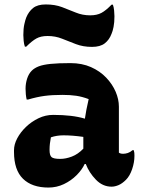

<svg xmlns="http://www.w3.org/2000/svg" viewBox="-20 -834 640 864"><path d="M515 -354V-147Q522 -142 534 -142Q544 -142 555 -145.5Q566 -149 576 -158H582Q584 -151 584.5 -146Q585 -141 585 -133Q585 -103 574.5 -72.5Q564 -42 547 -25Q530 -8 513.5 -1Q497 6 482 6Q442 6 411.5 -25.5Q381 -57 366 -96H361Q349 -70 324.5 -45.5Q300 -21 267.5 -5.5Q235 10 198 10Q124 10 83.5 -29.5Q43 -69 43 -150V-158Q43 -184 57.5 -211.5Q72 -239 97 -263Q122 -287 153.5 -302Q185 -317 219 -317Q306 -317 362 -300Q367 -336 379 -388Q350 -399 323 -403Q296 -407 261 -407Q215 -407 181 -402.5Q147 -398 106 -386H100Q95 -408 95 -435Q95 -458 102 -480Q109 -502 123 -516Q135 -528 154.5 -535.5Q174 -543 208 -546.5Q242 -550 297 -550Q349 -550 389.5 -532Q430 -514 458 -484.5Q486 -455 500.5 -421Q515 -387 515 -354ZM203 -159Q203 -135 212 -127Q221 -119 251 -119Q276 -119 303.5 -129.5Q331 -140 355 -165V-218Q306 -225 266 -225Q235 -225 209 -216Q203 -186 203 -161ZM386 -765Q416 -765 436.5 -776Q457 -787 482 -813H488Q492 -802 493.5 -787Q495 -772 495 -761Q495 -733 491 -713Q487 -693 482 -682Q472 -655 451.5 -639Q431 -623 394 -623Q354 -623 321.5 -635.5Q289 -648 259 -660Q229 -672 194 -672Q164 -672 144 -661Q124 -650 98 -624H92Q88 -635 86.5 -650Q85 -665 85 -676Q85 -705 89.5 -725Q94 -745 98 -755Q109 -782 129 -798Q149 -814 186 -814Q227 -814 259 -802Q291 -790 321 -777.5Q351 -765 386 -765Z"/></svg>

Font: Recursive Sn Csl St XBd
Style: Regular
Weight: 800
Version: Version 1.085;hotconv 1.1.0;makeotfexe 2.6.0; ttfautohint (v